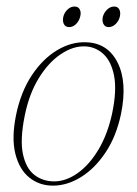

<svg xmlns="http://www.w3.org/2000/svg" viewBox="-20 -561 420 588"><path d="M244 -431.5Q310 -429.5 340.2 -369.2Q370.5 -309 350.5 -211.5Q336 -143 303.2 -94Q270.5 -45 228.2 -18.8Q186 7.5 142 7.5Q100.5 7.5 69.8 -17.2Q39 -42 27 -90.2Q15 -138.5 29 -208Q43.5 -279 77 -329.8Q110.5 -380.5 154.5 -407Q198.5 -433.5 244 -431.5ZM146 -5.5Q182 -5.5 217.8 -30.8Q253.5 -56 281.5 -102.8Q309.5 -149.5 323.5 -214Q338 -283.5 329.5 -328.2Q321 -373 297 -395.2Q273 -417.5 241 -419Q204.5 -420.5 166.8 -395.5Q129 -370.5 99 -322Q69 -273.5 55.5 -205.5Q41 -133.5 50.2 -89.5Q59.5 -45.5 85.2 -25.5Q111 -5.5 146 -5.5ZM192 -478Q180 -478 175.5 -487.5Q171 -497 174 -510Q177 -522.5 186.8 -531.8Q196.5 -541 208 -541Q220 -541 224.5 -531.8Q229 -522.5 225.5 -510Q222.5 -497 213 -487.5Q203.5 -478 192 -478ZM313 -478Q301.5 -478 296.8 -487.5Q292 -497 295 -510Q298.5 -522.5 308.2 -531.8Q318 -541 329.5 -541Q341 -541 345.5 -531.8Q350 -522.5 347 -510Q344 -497 334.2 -487.5Q324.5 -478 313 -478Z"/></svg>

Font: Fraunces 144pt Soft Thin
Style: Italic
Weight: 100
Italic angle: -16°
Version: Version 1.000;[0bf87f6ff]